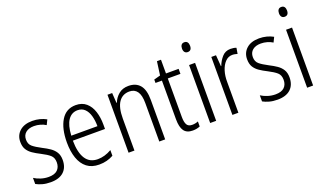

<svg xmlns="http://www.w3.org/2000/svg" viewBox="-72 -1188 2801 1656"><g transform="rotate(-20 1328.0 -360.5)"><path d="M332 -136Q332 -67 290.5 -28.5Q249 10 171 10Q128 10 94.5 0.5Q61 -9 38 -22V-78Q64 -61 98.5 -50Q133 -39 170 -39Q224 -39 250.5 -64.5Q277 -90 277 -134Q277 -177 251 -200Q225 -223 172 -250Q134 -269 104.5 -289Q75 -309 58 -336.5Q41 -364 41 -407Q41 -467 83 -504.5Q125 -542 199 -542Q235 -542 267.5 -533.5Q300 -525 327 -510L305 -465Q283 -479 255 -487Q227 -495 198 -495Q150 -495 122 -472Q94 -449 94 -408Q94 -367 120.5 -344.5Q147 -322 201 -294Q239 -275 268 -255Q297 -235 314.5 -207Q332 -179 332 -136Z M598 -542Q656 -542 693.5 -509.5Q731 -477 748.5 -422.5Q766 -368 766 -303V-262H471Q472 -152 509 -95Q546 -38 620 -38Q684 -38 747 -75V-23Q718 -7 686 1.5Q654 10 616 10Q548 10 504 -24Q460 -58 438.5 -120Q417 -182 417 -264Q417 -391 463 -466.5Q509 -542 598 -542ZM598 -495Q543 -495 510.5 -448Q478 -401 473 -307H713Q713 -359 701 -402Q689 -445 663.5 -470Q638 -495 598 -495Z M1081 -542Q1150 -542 1186.5 -498.5Q1223 -455 1223 -363V0H1169V-353Q1169 -425 1144.5 -459.5Q1120 -494 1073 -494Q1010 -494 975.5 -444.5Q941 -395 941 -294V0H887V-532H930L936 -440H940Q956 -482 991.5 -512Q1027 -542 1081 -542Z M1486 -38Q1501 -38 1515.5 -41Q1530 -44 1541 -49V-3Q1528 3 1511 6.5Q1494 10 1474 10Q1419 10 1394.5 -24.5Q1370 -59 1370 -130V-486H1311V-517L1370 -533L1387 -658H1424V-532H1540V-486H1424V-133Q1424 -85 1437.5 -61.5Q1451 -38 1486 -38Z M1664 -731Q1683 -731 1692 -718.5Q1701 -706 1701 -686Q1701 -641 1664 -641Q1646 -641 1636.5 -653Q1627 -665 1627 -686Q1627 -706 1636 -718.5Q1645 -731 1664 -731ZM1691 -532V0H1636V-532Z M2018 -541Q2031 -541 2045 -539Q2059 -537 2071 -532L2062 -479Q2052 -482 2040 -484.5Q2028 -487 2015 -487Q1978 -487 1950.5 -458.5Q1923 -430 1908.5 -383.5Q1894 -337 1895 -282V0H1840V-532H1883L1891 -429H1894Q1910 -472 1940 -506.5Q1970 -541 2018 -541Z M2414 -136Q2414 -67 2372.5 -28.5Q2331 10 2253 10Q2210 10 2176.5 0.5Q2143 -9 2120 -22V-78Q2146 -61 2180.5 -50Q2215 -39 2252 -39Q2306 -39 2332.5 -64.5Q2359 -90 2359 -134Q2359 -177 2333 -200Q2307 -223 2254 -250Q2216 -269 2186.5 -289Q2157 -309 2140 -336.5Q2123 -364 2123 -407Q2123 -467 2165 -504.5Q2207 -542 2281 -542Q2317 -542 2349.5 -533.5Q2382 -525 2409 -510L2387 -465Q2365 -479 2337 -487Q2309 -495 2280 -495Q2232 -495 2204 -472Q2176 -449 2176 -408Q2176 -367 2202.5 -344.5Q2229 -322 2283 -294Q2321 -275 2350 -255Q2379 -235 2396.5 -207Q2414 -179 2414 -136Z M2554 -731Q2573 -731 2582 -718.5Q2591 -706 2591 -686Q2591 -641 2554 -641Q2536 -641 2526.5 -653Q2517 -665 2517 -686Q2517 -706 2526 -718.5Q2535 -731 2554 -731ZM2581 -532V0H2526V-532Z"/></g></svg>

Font: Noto Sans Gurmukhi Condensed Light
Style: Regular
Weight: 300
Width: 3
Designer: Jelle Bosma - Monotype Design Team
Foundry: Monotype Imaging Inc.
Version: Version 2.004; ttfautohint (v1.8.4.7-5d5b)